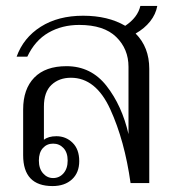

<svg xmlns="http://www.w3.org/2000/svg" viewBox="-20 -617 588 647"><path d="M483 -385V0H420Q400 -143 351.5 -249Q303 -355 219 -355Q179 -355 153.5 -331Q128 -307 128 -258V-146Q143 -158 170 -158Q202 -158 224.5 -136Q247 -114 247 -74Q247 -35 222.5 -12.5Q198 10 157 10Q58 10 58 -94V-248Q58 -317 95.5 -355.5Q133 -394 204 -394Q287 -394 339 -327.5Q391 -261 413 -165V-392Q413 -452 371.5 -492.5Q330 -533 247 -533Q189 -533 143.5 -507Q98 -481 72 -426H36Q59 -490 117.5 -527Q176 -564 260 -564Q344 -564 402 -530Q444 -558 453 -597H510Q505 -569 486 -545Q467 -521 437 -504Q483 -458 483 -385ZM111 -76Q111 -49 125 -33Q139 -17 159 -17Q180 -17 194 -33Q208 -49 208 -76Q208 -103 194 -118Q180 -133 159 -133Q138 -133 124.5 -118Q111 -103 111 -76Z"/></svg>

Font: Trirong Light
Style: Regular
Weight: 300
Designer: Katatrad Team
Foundry: CadsonDemak
Version: Version 1.001